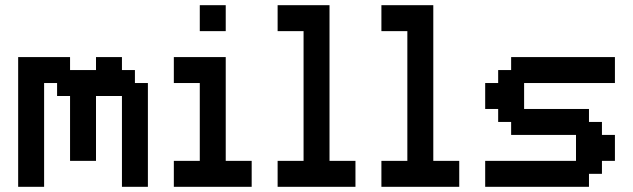

<svg xmlns="http://www.w3.org/2000/svg" viewBox="-20 -720 2440 740"><path d="M450 0H550V-400H500V-450H450V-500H350V-450H250V-500H50V0H150V-400H200V-350H250V-100H350V-350H450Z M650 0H950V-100H850V-500H650V-400H750V-100H650ZM750 -600H850V-700H750Z M1050 0H1350V-100H1250V-700H1050V-600H1150V-100H1050Z M1450 0H1750V-100H1650V-700H1450V-600H1550V-100H1450Z M1850 0H2250V-50H2300V-100H2350V-200H2300V-250H2250V-300H2000V-400H2350V-500H1950V-450H1900V-400H1850V-300H1900V-250H1950V-200H2200V-100H1850Z"/></svg>

Font: Matrix Sans Video
Style: Regular
Weight: 400
Designer: Brad Neil
Version: Version 1.100